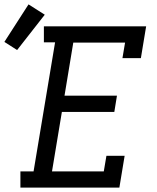

<svg xmlns="http://www.w3.org/2000/svg" viewBox="-95 -855 715 875"><path d="M-2 0V-74H58L156 -662H105V-735H571L547 -590H463L475 -661H239L199 -419H438L426 -345H187L142 -74H378L390 -145H473L449 0ZM-17 -627 -75 -664 35 -835 109 -788Z"/></svg>

Font: Iosevka Etoile Oblique
Style: Regular
Weight: 400
Italic angle: -9°
Designer: Belleve Invis
Foundry: Belleve Invis
Version: Version 15.5.2; ttfautohint (v1.8.4)